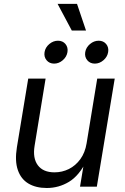

<svg xmlns="http://www.w3.org/2000/svg" viewBox="-20 -943 632 970"><path d="M216.3 6.8Q161.6 6.8 123.8 -15.6Q85.9 -38.1 70.1 -84Q54.2 -129.9 65.4 -199.2L122.6 -545.9H210.4L154.8 -206.5Q144.5 -144 171.1 -108.2Q197.8 -72.3 255.4 -72.3Q293.9 -72.3 327.9 -89.1Q361.8 -106 385.7 -138.7Q409.7 -171.4 417.5 -218.8L471.2 -545.9H559.6L469.2 0H384.3L406.2 -132.3H418Q380.4 -55.7 328.6 -24.4Q276.9 6.8 216.3 6.8ZM459 -621.6Q435.1 -621.6 420.9 -638.7Q406.7 -655.8 410.6 -679.7Q414.6 -703.6 434.6 -720.5Q454.6 -737.3 478.5 -737.3Q502.4 -737.3 516.4 -720.5Q530.3 -703.6 526.4 -679.7Q522.5 -655.8 502.7 -638.7Q482.9 -621.6 459 -621.6ZM253.4 -621.6Q229.5 -621.6 215.3 -638.7Q201.2 -655.8 205.1 -679.7Q209 -703.6 229 -720.5Q249 -737.3 272.9 -737.3Q296.9 -737.3 310.8 -720.5Q324.7 -703.6 320.8 -679.7Q316.9 -655.8 297.1 -638.7Q277.3 -621.6 253.4 -621.6ZM342.8 -788.6 271 -923.3H369.1L414.6 -788.6Z"/></svg>

Font: Adwaita Sans
Style: Italic
Weight: 400
Italic angle: -9.39999°
Designer: Rasmus Andersson
Foundry: rsms
Version: Version 4.001;git-9221beed3